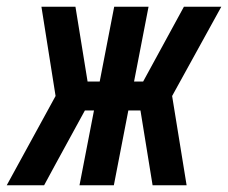

<svg xmlns="http://www.w3.org/2000/svg" viewBox="-75 -550 677 570"><path d="M56 0H-55L90 -265L48 -530H149L185 -308H221L264 -530H366L323 -308H350L471 -530H582L436 -265L479 0H378L342 -222H306L263 0H161L204 -222H177L89 -61Z"/></svg>

Font: Lode Term
Style: Bold Italic
Weight: 700
Italic angle: -11°
Monospace: yes
Designer: Belleve Invis
Foundry: Belleve Invis
Version: Version 29.2.0